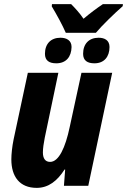

<svg xmlns="http://www.w3.org/2000/svg" viewBox="-20 -901 616 931"><path d="M299 -742H445C474 -777 536 -837 575 -871L576 -881H479C449 -861 418 -838 385 -810C367 -837 342 -864 325 -881H232L231 -870C254 -832 283 -779 299 -742ZM438 -594C486 -594 511 -627 511 -673C511 -706 487 -718 458 -718C412 -718 383 -689 383 -640C383 -607 404 -594 438 -594ZM253 -594C301 -594 326 -626 327 -673C327 -705 303 -718 273 -718C227 -718 198 -689 198 -640C198 -607 219 -594 253 -594ZM158 10C215 10 258 -24 293 -79H296L290 0H408L524 -548H375L318 -285C297 -185 265 -116 223 -116C200 -116 188 -132 188 -162C188 -181 192 -208 197 -233L263 -548H115L46 -225C39 -191 35 -154 35 -128C35 -45 75 10 158 10Z"/></svg>

Font: Noto Sans Display SemiCondensed Extra
Style: Italic
Weight: 800
Width: 4
Italic angle: -12°
Designer: Monotype Design Team
Foundry: Monotype Imaging Inc.
Version: Version 1.900